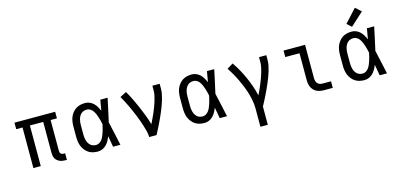

<svg xmlns="http://www.w3.org/2000/svg" viewBox="-80 -1330 4361 2087"><g transform="rotate(-15 2100.0 -287.0)"><path d="M500 8Q484 8 467.5 5.5Q451 3 436.5 -3.5Q422 -10 409.5 -20.5Q397 -31 389 -45.5Q381 -60 378 -75.5Q375 -91 375 -108V-457H225V0H142V-457H71V-530H529V-456H458V-108Q458 -99 460.5 -91Q463 -83 469 -77Q475 -71 483 -68.5Q491 -66 500 -66H517V8Z M867 8Q840 8 813 2Q786 -4 763 -19Q740 -34 723 -56Q706 -78 696 -103Q686 -128 682.5 -155.5Q679 -183 679 -210V-320Q679 -347 682.5 -374.5Q686 -402 696 -427Q706 -452 723 -474Q740 -496 763 -511Q786 -526 813 -532Q840 -538 867 -538Q893 -538 917.5 -527.5Q942 -517 960.5 -499Q979 -481 992.5 -458Q1006 -435 1016 -411Q1016 -412 1016.5 -412Q1017 -412 1017 -412V-414Q1022 -443 1027 -472Q1032 -501 1037 -530H1119Q1105 -465 1091 -399Q1077 -333 1062 -268Q1078 -201 1092 -134Q1106 -67 1121 0H1039Q1033 -31 1028 -62Q1023 -93 1017 -124Q1007 -99 994 -75.5Q981 -52 962.5 -33Q944 -14 919 -3Q894 8 867 8ZM867 -66Q888 -66 906.5 -78.5Q925 -91 936.5 -108.5Q948 -126 956 -146Q964 -166 970.5 -186Q977 -206 982 -227Q987 -248 991 -268Q987 -289 981.5 -309Q976 -329 970 -348.5Q964 -368 955.5 -387.5Q947 -407 935.5 -424Q924 -441 906 -452.5Q888 -464 867 -464Q850 -464 833.5 -459Q817 -454 804.5 -443Q792 -432 783.5 -417.5Q775 -403 770 -387Q765 -371 763 -354Q761 -337 761 -320V-210Q761 -193 763 -176Q765 -159 770 -143Q775 -127 783.5 -112.5Q792 -98 804.5 -87Q817 -76 833.5 -71Q850 -66 867 -66Z M1445 0Q1445 -34 1436.5 -66.5Q1428 -99 1418 -131.5Q1408 -164 1396.5 -195.5Q1385 -227 1372.5 -258Q1360 -289 1346.5 -320Q1333 -351 1318.5 -381.5Q1304 -412 1288.5 -442Q1273 -472 1256 -501L1328 -538Q1356 -490 1380.5 -440Q1405 -390 1427 -338.5Q1449 -287 1469 -235Q1489 -183 1504 -129Q1518 -157 1531 -184.5Q1544 -212 1556.5 -240.5Q1569 -269 1580 -298Q1591 -327 1600 -356.5Q1609 -386 1616 -416Q1623 -446 1623 -477V-530H1705V-477Q1705 -445 1698.5 -413.5Q1692 -382 1683 -351Q1674 -320 1662.5 -290Q1651 -260 1639 -230.5Q1627 -201 1613.5 -172Q1600 -143 1586 -114Q1572 -85 1557.5 -56.5Q1543 -28 1528 0Z M2067 8Q2040 8 2013 2Q1986 -4 1963 -19Q1940 -34 1923 -56Q1906 -78 1896 -103Q1886 -128 1882.5 -155.5Q1879 -183 1879 -210V-320Q1879 -347 1882.5 -374.5Q1886 -402 1896 -427Q1906 -452 1923 -474Q1940 -496 1963 -511Q1986 -526 2013 -532Q2040 -538 2067 -538Q2093 -538 2117.5 -527.5Q2142 -517 2160.5 -499Q2179 -481 2192.5 -458Q2206 -435 2216 -411Q2216 -412 2216.5 -412Q2217 -412 2217 -412V-414Q2222 -443 2227 -472Q2232 -501 2237 -530H2319Q2305 -465 2291 -399Q2277 -333 2262 -268Q2278 -201 2292 -134Q2306 -67 2321 0H2239Q2233 -31 2228 -62Q2223 -93 2217 -124Q2207 -99 2194 -75.5Q2181 -52 2162.5 -33Q2144 -14 2119 -3Q2094 8 2067 8ZM2067 -66Q2088 -66 2106.5 -78.5Q2125 -91 2136.5 -108.5Q2148 -126 2156 -146Q2164 -166 2170.5 -186Q2177 -206 2182 -227Q2187 -248 2191 -268Q2187 -289 2181.5 -309Q2176 -329 2170 -348.5Q2164 -368 2155.5 -387.5Q2147 -407 2135.5 -424Q2124 -441 2106 -452.5Q2088 -464 2067 -464Q2050 -464 2033.5 -459Q2017 -454 2004.5 -443Q1992 -432 1983.5 -417.5Q1975 -403 1970 -387Q1965 -371 1963 -354Q1961 -337 1961 -320V-210Q1961 -193 1963 -176Q1965 -159 1970 -143Q1975 -127 1983.5 -112.5Q1992 -98 2004.5 -87Q2017 -76 2033.5 -71Q2050 -66 2067 -66Z M2642 205V0Q2642 -45 2634 -89Q2626 -133 2613.5 -175.5Q2601 -218 2584 -259.5Q2567 -301 2548 -341.5Q2529 -382 2507 -420.5Q2485 -459 2460 -496L2528 -538Q2560 -492 2587 -443Q2614 -394 2637 -342.5Q2660 -291 2678.5 -238Q2697 -185 2709 -131Q2723 -158 2735.5 -186Q2748 -214 2759.5 -242Q2771 -270 2782 -299Q2793 -328 2801.5 -357Q2810 -386 2816.5 -416Q2823 -446 2823 -477V-530H2905V-477Q2905 -445 2898.5 -413.5Q2892 -382 2882.5 -351Q2873 -320 2861.5 -290Q2850 -260 2837.5 -230.5Q2825 -201 2811.5 -172Q2798 -143 2784 -114Q2770 -85 2755 -56.5Q2740 -28 2725 0V205Z M3413 0Q3393 0 3372 -3.5Q3351 -7 3332.5 -16Q3314 -25 3299 -40Q3284 -55 3275 -74Q3266 -93 3262.5 -113.5Q3259 -134 3259 -155V-457H3099V-530H3341V-155Q3341 -139 3345 -124Q3349 -109 3358.5 -97Q3368 -85 3383 -79.5Q3398 -74 3413 -74H3511V0Z M3867 8Q3840 8 3813 2Q3786 -4 3763 -19Q3740 -34 3723 -56Q3706 -78 3696 -103Q3686 -128 3682.5 -155.5Q3679 -183 3679 -210V-320Q3679 -347 3682.5 -374.5Q3686 -402 3696 -427Q3706 -452 3723 -474Q3740 -496 3763 -511Q3786 -526 3813 -532Q3840 -538 3867 -538Q3893 -538 3917.5 -527.5Q3942 -517 3960.5 -499Q3979 -481 3992.5 -458Q4006 -435 4016 -411Q4016 -412 4016.5 -412Q4017 -412 4017 -412V-414Q4022 -443 4027 -472Q4032 -501 4037 -530H4119Q4105 -465 4091 -399Q4077 -333 4062 -268Q4078 -201 4092 -134Q4106 -67 4121 0H4039Q4033 -31 4028 -62Q4023 -93 4017 -124Q4007 -99 3994 -75.5Q3981 -52 3962.5 -33Q3944 -14 3919 -3Q3894 8 3867 8ZM3867 -66Q3888 -66 3906.5 -78.5Q3925 -91 3936.5 -108.5Q3948 -126 3956 -146Q3964 -166 3970.5 -186Q3977 -206 3982 -227Q3987 -248 3991 -268Q3987 -289 3981.5 -309Q3976 -329 3970 -348.5Q3964 -368 3955.5 -387.5Q3947 -407 3935.5 -424Q3924 -441 3906 -452.5Q3888 -464 3867 -464Q3850 -464 3833.5 -459Q3817 -454 3804.5 -443Q3792 -432 3783.5 -417.5Q3775 -403 3770 -387Q3765 -371 3763 -354Q3761 -337 3761 -320V-210Q3761 -193 3763 -176Q3765 -159 3770 -143Q3775 -127 3783.5 -112.5Q3792 -98 3804.5 -87Q3817 -76 3833.5 -71Q3850 -66 3867 -66ZM3885 -587 3834 -633 3968 -779 4032 -721Z"/></g></svg>

Font: Iosevka Curly Slab Extended
Style: Regular
Weight: 400
Width: 7
Monospace: yes
Designer: Belleve Invis
Foundry: Belleve Invis
Version: Version 11.1.0; ttfautohint (v1.8.3)